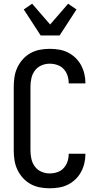

<svg xmlns="http://www.w3.org/2000/svg" viewBox="-20 -1006 540 1034"><path d="M247 8Q221 8 194.5 3Q168 -2 144.5 -15Q121 -28 103 -48Q85 -68 73.5 -92.5Q62 -117 58 -143.5Q54 -170 54 -196V-539Q54 -565 58 -591.5Q62 -618 73.5 -642.5Q85 -667 103 -687Q121 -707 144.5 -720Q168 -733 194.5 -738Q221 -743 247 -743Q272 -743 297 -739Q322 -735 344.5 -724Q367 -713 385.5 -695.5Q404 -678 416 -656Q428 -634 434 -609.5Q440 -585 440 -560V-557H350V-558Q350 -579 343.5 -599Q337 -619 322.5 -634.5Q308 -650 288 -656.5Q268 -663 247 -663Q224 -663 202.5 -653.5Q181 -644 167.5 -625.5Q154 -607 149 -584.5Q144 -562 144 -539V-196Q144 -173 149 -150.5Q154 -128 167.5 -109.5Q181 -91 202.5 -81.5Q224 -72 247 -72Q268 -72 288 -78.5Q308 -85 322.5 -100.5Q337 -116 343.5 -136Q350 -156 350 -177V-178H440V-175Q440 -150 434 -125.5Q428 -101 416 -79Q404 -57 385.5 -39.5Q367 -22 344.5 -11Q322 0 297 4Q272 8 247 8ZM199 -815 108 -955 153 -986 250 -874 347 -986 392 -955 301 -815Z"/></svg>

Font: Iosevka SS18 Medium
Style: Regular
Weight: 500
Monospace: yes
Designer: Belleve Invis
Foundry: Belleve Invis
Version: Version 25.1.1; ttfautohint (v1.8.4)